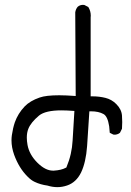

<svg xmlns="http://www.w3.org/2000/svg" viewBox="-20 -769 540 790"><path d="M175.3 -5.4Q195.8 1 216.1 1Q236.3 1 256.3 -5.9Q293.5 -18.6 313.5 -59.1Q333.5 -100.6 338.4 -168.2Q343.3 -235.8 347.7 -311H354.5Q385.7 -311 405.8 -299.8Q422.9 -290.5 429.2 -249.5Q430.7 -237.3 431.6 -222.7L446.3 -215.3Q448.2 -214.8 452.4 -214.8Q456.5 -214.8 462.4 -216.6Q468.3 -218.3 473.6 -222.7L481.9 -239.3Q482.9 -252.9 482.9 -266.4Q482.9 -279.8 481.9 -293.5Q480 -319.3 458.5 -340.8Q439.5 -359.9 414.1 -366.2Q388.7 -372.6 360.4 -372.6H353V-697.8Q353.5 -701.2 353.5 -704.1Q353.5 -724.1 343.3 -740.2L327.1 -748.5Q325.2 -749 320.8 -749Q316.4 -749 310.5 -747.3Q304.7 -745.6 299.3 -740.7Q291.5 -731 289.6 -718.3L291.5 -374Q250.5 -377 223.6 -377Q169.4 -377 143.1 -367.7Q103.5 -354 81.5 -331.1Q53.7 -301.8 41 -265.6Q33.2 -242.7 28.8 -212.9Q27.3 -202.1 27.3 -191.4Q27.3 -162.6 38.1 -132.3Q58.1 -77.6 92.8 -43Q107.9 -27.3 123 -20.5Q146.5 -9.3 175.3 -5.4ZM197.8 -66.9Q166.5 -66.9 133.5 -99.9Q100.6 -132.8 93.3 -172.4Q90.3 -189 90.3 -202.6Q90.3 -223.6 96.7 -239.3Q106.9 -265.1 140.6 -293.5Q167 -314.9 232.9 -314.9Q253.9 -314.9 286.1 -312.5Q281.7 -248.5 278.8 -191.4Q275.9 -134.3 253.9 -82L252.9 -79.6L250.5 -78.6Q232.4 -68.8 201.7 -66.9Q199.7 -66.9 197.8 -66.9Z"/></svg>

Font: Bakudai
Style: ExtraLight
Weight: 200
Version: Version 1.48